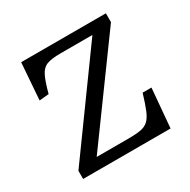

<svg xmlns="http://www.w3.org/2000/svg" viewBox="-121 -619 726 734"><g transform="rotate(-30 242.0 -252.5)"><path d="M44 0V-36L350 -459H208Q170 -459 149.5 -451.5Q129 -444 117 -420Q105 -396 92 -347L50 -343L62 -505H436V-466L131 -47H272Q304 -47 324.5 -50.5Q345 -54 358.5 -66Q372 -78 382.5 -103.5Q393 -129 406 -172H445L430 0Z"/></g></svg>

Font: Literata 12pt Light
Style: Regular
Weight: 300
Designer: Latin by Veronika Burian and Jose Scaglione. Greek by Irene Vlachou. Cyrillic by Vera Evstafieva.
Foundry: TypeTogether
Version: Version 3.002